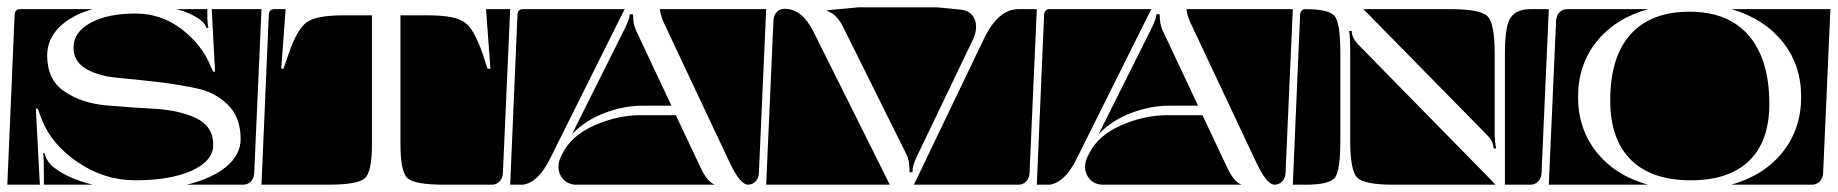

<svg xmlns="http://www.w3.org/2000/svg" viewBox="-20 -515 5025 525"><path d="M0 -10 20 -475Q21 -490 35 -490H233Q174 -473 141.5 -440Q109 -407 109 -363Q109 -297 156 -265Q203 -233 269.5 -227Q336 -221 402.5 -217.5Q469 -214 516 -192Q563 -170 563 -119Q563 -75 504.5 -48.5Q446 -22 350 -22Q265 -22 192.5 -71.5Q120 -121 94 -189L83 -218H78L89 -10ZM181 -385Q181 -427 227.5 -452.5Q274 -478 351 -478Q421 -478 477 -435Q533 -392 557 -332L563 -319H568L559 -490H695L675 -40Q674 -27 665.5 -18.5Q657 -10 645 -10H491Q560 -27 599 -59.5Q638 -92 638 -135Q638 -193 604 -227.5Q570 -262 519.5 -273Q469 -284 409.5 -291Q350 -298 299.5 -302.5Q249 -307 215 -327Q181 -347 181 -385ZM98 -96 101 -97Q108 -73 125 -59Q163 -28 233 -10H100V-38Q100 -86 98 -96ZM463 -490H547V-472Q547 -450 550 -439L545 -438Q540 -452 526 -462Q503 -479 463 -490Z M695 -10 715 -475Q716 -490 730 -490H761L749 -327H755L769 -367Q792 -435 818.5 -454Q845 -473 917 -473H997V-120Q997 -45 977.5 -27.5Q958 -10 877 -10ZM1075 -120V-473H1152Q1224 -473 1250.5 -454Q1277 -435 1300 -367L1313 -327H1321L1309 -490H1375L1355 -40Q1354 -27 1345.5 -18.5Q1337 -10 1325 -10H1195Q1114 -10 1094.5 -27.5Q1075 -45 1075 -120Z M1375 -10 1395 -475Q1396 -490 1410 -490H1688L1484 -81Q1452 -16 1410 -10ZM1784 -490H2075L2055 -40Q2054 -27 2045.5 -18.5Q2037 -10 2025 -10Q2004 -10 1975 -71L1796 -451Q1787 -470 1784 -490ZM1507 -59Q1507 -73 1514 -87L1518 -95Q1542 -144 1605 -172Q1668 -200 1731 -200H1828L1895 -58Q1914 -17 1935 -10H1552Q1531 -12 1519 -26Q1507 -40 1507 -59ZM1544 -148 1687 -434Q1702 -464 1702 -476H1711Q1711 -449 1719 -432L1816 -226H1736Q1686 -226 1633 -206Q1580 -186 1544 -148Z M2075 -10 2095 -461Q2096 -474 2104.5 -482.5Q2113 -491 2125 -491Q2173 -491 2204 -429L2413 -10ZM2479 -10 2670 -408Q2709 -490 2765 -490H2815L2795 -40Q2794 -27 2785.5 -18.5Q2777 -10 2765 -10ZM2242 -485V-487L2328 -495H2542L2604 -489Q2627 -487 2638 -474Q2649 -461 2649 -442Q2649 -425 2641 -408L2486 -85Q2475 -62 2475 -45V-44H2467V-45Q2467 -76 2460 -90L2285 -442Q2268 -476 2242 -485Z M2815 -10 2835 -475Q2836 -490 2850 -490H3128L2924 -81Q2892 -16 2850 -10ZM3224 -490H3515L3495 -40Q3494 -27 3485.5 -18.5Q3477 -10 3465 -10Q3444 -10 3415 -71L3236 -451Q3227 -470 3224 -490ZM2947 -59Q2947 -73 2954 -87L2958 -95Q2982 -144 3045 -172Q3108 -200 3171 -200H3268L3335 -58Q3354 -17 3375 -10H2992Q2971 -12 2959 -26Q2947 -40 2947 -59ZM2984 -148 3127 -434Q3142 -464 3142 -476H3151Q3151 -449 3159 -432L3256 -226H3176Q3126 -226 3073 -206Q3020 -186 2984 -148Z M4095 -10V-370Q4095 -446 4111.5 -468Q4128 -490 4165 -490H4215L4195 -40Q4194 -27 4185.5 -18.5Q4177 -10 4165 -10ZM3669 -430 3676 -431Q3676 -411 3696 -391L4059 -21Q4064 -16 4069 -10H3790Q3711 -10 3691.5 -29Q3672 -48 3672 -130V-370Q3672 -415 3669 -430ZM3708 -490H3945Q4027 -490 4047 -471Q4067 -452 4067 -370V-151Q4067 -130 4071 -109H4064Q4064 -128 4046 -146ZM3515 -10 3535 -475Q3536 -490 3550 -490Q3614 -490 3629.5 -471Q3645 -452 3645 -370V-130Q3645 -48 3630 -29Q3615 -10 3550 -10Z M4215 -10 4235 -460Q4236 -473 4244.5 -481.5Q4253 -490 4265 -490H4487Q4397 -465 4346 -401.5Q4295 -338 4295 -250Q4295 -162 4346 -98.5Q4397 -35 4486 -10ZM4714 -10Q4803 -35 4854 -98.5Q4905 -162 4905 -250Q4905 -338 4854 -401Q4803 -464 4715 -490H4985L4965 -40Q4964 -27 4955.5 -18.5Q4947 -10 4935 -10ZM4383 -241Q4383 -359 4438.5 -421Q4494 -483 4600 -483Q4706 -483 4762 -417.5Q4818 -352 4818 -231Q4818 -129 4763 -75.5Q4708 -22 4603 -22Q4496 -22 4439.5 -78Q4383 -134 4383 -241Z"/></svg>

Font: PrimecolorCV1
Style: Medium
Weight: 500
Designer: gluk
Foundry: gluk
Version: Version 0.672